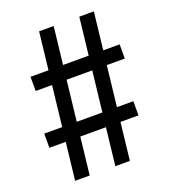

<svg xmlns="http://www.w3.org/2000/svg" viewBox="-149 -837 918 1043"><g transform="rotate(-20 310.0 -315.0)"><path d="M104.8 100 198.7 -730H282.8L189 100ZM337.2 100 431 -730H515.2L421.3 100ZM70.3 -513.7H585.5V-431.8H70.3ZM34.7 -198.2H549.8V-116.3H34.7Z"/></g></svg>

Font: Monaspace Neon Var ExtraLight
Style: Regular
Weight: 200
Designer: Riley Cran and the Lettermatic Team
Version: Version 1.200 (Monaspace Neon Var)